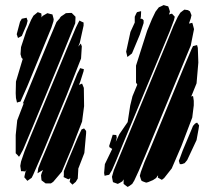

<svg xmlns="http://www.w3.org/2000/svg" viewBox="-20 -730 847 758"><path d="M425 -198 439 -197 441 -187 437 -170 451 -200 484 -248 494 -313 503 -350 522 -396 517 -404V-471L561 -609L580 -655L594 -684L607 -701L618 -706L626 -710L636 -707L644 -705L647 -697L651 -684L647 -672L650 -674L659 -676L670 -664L667 -651L650 -606L465 -161L438 -95L422 -58L411 -40L401 -38L393 -36L391 -47L394 -82L424 -144L423 -142L412 -149L411 -154ZM733 -550 555 -120 528 -56 510 -17 502 -4 491 4 484 8 477 3 468 -4V-10V-22L463 -14L453 -8L445 -4L434 -8L426 -11L424 -21L422 -32L429 -57L478 -175L639 -564L665 -628L682 -664L692 -680L701 -687L708 -692L722 -690L730 -685L736 -670L733 -657L726 -637L731 -638L739 -640L741 -634L746 -615ZM532 -593 501 -519 483 -505 478 -526 495 -604 512 -641V-647V-664L518 -677L521 -682L529 -684L537 -686V-680L536 -662L534 -657L542 -655L547 -650V-639ZM183 -621 88 -390 64 -336 61 -329 53 -327 47 -325 46 -330 43 -343 42 -362 43 -408 69 -495 70 -497 65 -502 61 -516 63 -544 84 -608 103 -652 112 -668 123 -677 129 -682 143 -677 144 -668V-661L148 -667L167 -678L178 -675L187 -673L190 -662L192 -654L191 -646ZM277 -638 217 -490 111 -234 71 -139 59 -117 55 -111 50 -117 42 -125V-143V-197L48 -255L74 -323L70 -321L72 -326L77 -338L101 -397L174 -574L203 -643L217 -659H216L221 -665L233 -673L240 -678L257 -679H263L272 -670L278 -664V-658ZM66 -588 51 -580 46 -595 59 -644 66 -656 85 -660 89 -648 85 -632ZM300 -499 243 -354 148 -125 111 -40 105 -28 95 -21 88 -16 83 -22 76 -30 77 -36 80 -49 85 -61 80 -53 71 -54H63L62 -62L60 -75L63 -92L77 -133L102 -195L245 -539L280 -622L290 -642L294 -649L299 -646L310 -641V-629L295 -561L289 -546L299 -558L303 -547ZM739 -266 696 -153 658 -65 628 -27 619 -20 603 -29 604 -34V-38L596 -27L584 -19L565 -11L557 -9L546 -13L539 -16L536 -23L532 -36L536 -51L550 -89L574 -145L706 -465L737 -538L742 -548L758 -552L761 -541L763 -483L756 -401L735 -349L742 -351L743 -346L745 -332V-314ZM312 -311 304 -250 266 -152 224 -52 190 -12 181 -6H160L144 -18L143 -26L142 -38L145 -48L150 -59L128 -46L129 -52L131 -66L142 -94L162 -141L260 -377L285 -439L294 -456L296 -461L311 -457L310 -449L297 -408L292 -395L304 -400L311 -383ZM756 -177 719 -98 709 -86 698 -82H690L686 -95L690 -105L701 -135L735 -216L742 -233L750 -242L758 -246L766 -235L764 -221ZM279 -12 266 -1 255 -12 257 -23 258 -26 255 -25 250 -22 239 -27 231 -31 232 -37V-54L250 -99L287 -187L302 -219L312 -223L320 -213V-204L313 -126L289 -64V-60L287 -25Z"/></svg>

Font: Rubik Marker Hatch
Style: Regular
Weight: 400
Designer: Hubert and Fischer, NaN
Foundry: Hubert & Fischer, NaN
Version: Version 2.200